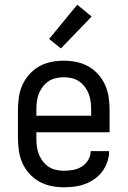

<svg xmlns="http://www.w3.org/2000/svg" viewBox="-20 -785 540 813"><path d="M250 8Q223 8 196.5 2.5Q170 -3 146.5 -16Q123 -29 104.5 -49.5Q86 -70 75 -94.5Q64 -119 60 -146Q56 -173 56 -200V-320Q56 -347 60 -374Q64 -401 75 -425.5Q86 -450 104.5 -470.5Q123 -491 146 -504Q169 -517 196 -522.5Q223 -528 250 -528Q277 -528 304 -522.5Q331 -517 354 -504Q377 -491 395.5 -470.5Q414 -450 425 -425.5Q436 -401 440 -374Q444 -347 444 -320V-225H134V-200Q134 -183 136 -166Q138 -149 144 -133Q150 -117 160.5 -103Q171 -89 185 -79.5Q199 -70 216 -66Q233 -62 250 -62Q270 -62 289.5 -65.5Q309 -69 326 -79.5Q343 -90 353.5 -107.5Q364 -125 364 -145H442Q442 -122 434.5 -100Q427 -78 413.5 -59.5Q400 -41 381 -27.5Q362 -14 340.5 -6Q319 2 296 5Q273 8 250 8ZM366 -295V-320Q366 -337 364 -354Q362 -371 356 -387Q350 -403 339.5 -417Q329 -431 315 -440.5Q301 -450 284 -454Q267 -458 250 -458Q233 -458 216 -454Q199 -450 185 -440.5Q171 -431 160.5 -417Q150 -403 144 -387Q138 -371 136 -354Q134 -337 134 -320V-295ZM238 -580 188 -620 307 -765 368 -715Z"/></svg>

Font: Iosevka Term
Style: Regular
Weight: 400
Monospace: yes
Designer: Belleve Invis
Foundry: Belleve Invis
Version: Version 30.0.1